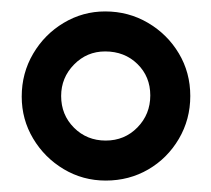

<svg xmlns="http://www.w3.org/2000/svg" viewBox="-20 -717 370 336"><path d="M165 -401Q125 -401 91.5 -421Q58 -441 38 -474.5Q18 -508 18 -548Q18 -589 38 -623Q58 -657 91.5 -677Q125 -697 164 -697Q205 -697 239 -677Q273 -657 293 -623.5Q313 -590 313 -549Q313 -508 293 -474Q273 -440 239.5 -420.5Q206 -401 165 -401ZM165 -471Q198 -471 220.5 -494Q243 -517 243 -550Q243 -583 220.5 -605Q198 -627 164 -627Q132 -627 109.5 -604Q87 -581 87 -549Q87 -516 109.5 -493.5Q132 -471 165 -471Z"/></svg>

Font: Fredoka
Style: Regular
Weight: 400
Designer: Ben Nathan
Foundry: Milena B. Brandão, Ben Nathan
Version: Version 2.001